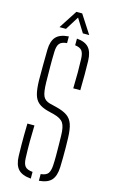

<svg xmlns="http://www.w3.org/2000/svg" viewBox="-141 -998 625 1054"><g transform="rotate(15 171.0 -470.5)"><path d="M150 4Q100 0 77.8 -24Q55.5 -48 54 -98Q53 -133 52.8 -161.2Q52.5 -189.5 52.8 -218Q53 -246.5 54 -283H94Q92.5 -234.5 92.2 -190.8Q92 -147 94 -98Q95 -65 107 -50.8Q119 -36.5 150 -34ZM196 4V-34Q225.5 -37 236.8 -51.2Q248 -65.5 250 -98Q251.5 -122.5 251.5 -152.2Q251.5 -182 251 -211.8Q250.5 -241.5 250 -266Q249.5 -317 235.2 -338.2Q221 -359.5 181 -370L145 -379Q110.5 -388 91 -404Q71.5 -420 63.2 -449.5Q55 -479 54 -529Q53.5 -567.5 54 -612.5Q54.5 -657.5 55 -703Q56 -752.5 78 -776.5Q100 -800.5 150 -804V-766Q119.5 -763.5 107.8 -749.2Q96 -735 95 -702Q93.5 -656.5 94 -615.8Q94.5 -575 95 -529Q96 -473 106.2 -450.8Q116.5 -428.5 145 -421L182 -412Q223 -402 246 -386.2Q269 -370.5 278.8 -342Q288.5 -313.5 290 -266Q291 -239.5 291.2 -210.2Q291.5 -181 291.2 -152.2Q291 -123.5 290 -98Q288 -48 266.5 -24Q245 0 196 4ZM247 -535Q248.5 -587 248.5 -626.2Q248.5 -665.5 247 -702Q246 -734.5 235 -748.5Q224 -762.5 196 -766V-804Q243 -800 264.2 -776Q285.5 -752 287 -702Q288 -665.5 288 -624.8Q288 -584 287 -535ZM87 -840 155 -945H188L256 -840H220L172 -917L124 -840Z"/></g></svg>

Font: Big Shoulders Stencil Text SC Thin
Style: Regular
Weight: 100
Designer: Patric King
Foundry: XO Type Co
Version: Version 2.001